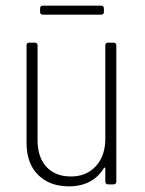

<svg xmlns="http://www.w3.org/2000/svg" viewBox="-20 -653 514 680"><path d="M363 -502H382Q392 -502 392 -492V-10Q392 0 382 0H363Q353 0 353 -10V-56Q353 -59 351.5 -59.5Q350 -60 348 -58Q329 -26 297.5 -9.5Q266 7 224 7Q156 7 115 -33.5Q74 -74 74 -148V-492Q74 -502 84 -502H103Q113 -502 113 -492V-157Q113 -96 144.5 -62Q176 -28 231 -28Q286 -28 319.5 -64.5Q353 -101 353 -162V-492Q353 -502 363 -502ZM122 -611V-623Q122 -633 132 -633H338Q348 -633 348 -623V-611Q348 -601 338 -601H132Q122 -601 122 -611Z"/></svg>

Font: Barlow Semi Condensed ExLight
Style: Regular
Weight: 275
Width: 4
Designer: Jeremy Tribby
Foundry: Tribby Type
Version: Version 1.408